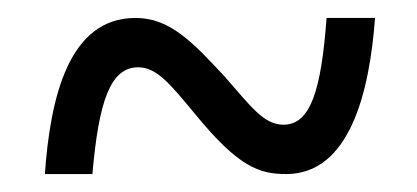

<svg xmlns="http://www.w3.org/2000/svg" viewBox="-20 -464 465 214"><path d="M30 -270H83C90 -351 103 -389 134 -389C155 -389 170 -370 199 -335C246 -278 269 -270 299 -270C370 -270 392 -362 398 -444H344C338 -363 326 -325 296 -325C274 -325 260 -345 231 -378C194 -418 169 -444 131 -444C56 -444 36 -354 30 -270Z"/></svg>

Font: Noto Serif Georgian ExtraCondensed
Style: Regular
Weight: 400
Width: 2
Designer: Monotype Design Team, Akaki Razmadze
Foundry: Google LLC
Version: Version 2.003